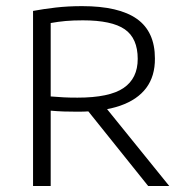

<svg xmlns="http://www.w3.org/2000/svg" viewBox="-20 -622 624 642"><path d="M90.5 0V-585.5Q125.5 -592 166.5 -596.8Q207.5 -601.5 254.5 -601.5Q377.5 -601.5 437.8 -558.8Q498 -516 498 -426.5Q498.5 -367.5 469 -328Q439.5 -288.5 381.8 -268.5Q324 -248.5 239.5 -248.5Q215.5 -248.5 193.2 -249.2Q171 -250 149.5 -252V0ZM475.5 0 251 -280H319.5L546 0ZM239 -295.5Q346 -295.5 393.2 -327.8Q440.5 -360 440.5 -425Q440.5 -494 397.2 -524Q354 -554 257 -554Q224.5 -554 199.5 -551.8Q174.5 -549.5 149.5 -545V-299.5Q175 -297.5 193.5 -296.5Q212 -295.5 239 -295.5Z"/></svg>

Font: Encode Sans SC Condensed Thin Light
Style: Regular
Weight: 300
Version: Version 3.002